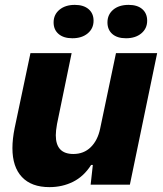

<svg xmlns="http://www.w3.org/2000/svg" viewBox="-20 -758 668 788"><path d="M31 -150Q31 -187 40 -232L105 -540H274L214 -249Q209 -221 209 -203Q209 -126 281 -126Q324 -126 352.5 -154Q381 -182 391 -230L456 -540H625L513 0H352L361 -81H354Q324 -34 280 -12Q236 10 183 10Q109 10 70 -31.5Q31 -73 31 -150ZM421 -666Q421 -698 444.5 -718Q468 -738 508 -738Q544 -738 564 -720.5Q584 -703 584 -673Q584 -641 560 -621Q536 -601 497 -601Q461 -601 441 -618.5Q421 -636 421 -666ZM200 -666Q200 -698 224 -718Q248 -738 287 -738Q323 -738 343.5 -720.5Q364 -703 364 -673Q364 -641 340 -621Q316 -601 277 -601Q241 -601 220.5 -618.5Q200 -636 200 -666Z"/></svg>

Font: Mona Sans ExtraBold
Style: Italic
Weight: 800
Italic angle: -11.7°
Designer: Deni Anggara
Foundry: GitHub
Version: Version 2.000